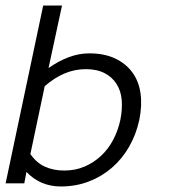

<svg xmlns="http://www.w3.org/2000/svg" viewBox="-44 -657 610 688"><path d="M455.1 -227.1Q443.8 -174.8 418.5 -130.9Q393.1 -86.9 356.4 -55.4Q319.8 -23.9 273.4 -6.3Q227.1 11.2 173.8 11.2Q137.2 11.2 106.2 -2Q75.2 -15.1 50.8 -41L43 0H-23.9L110.8 -637.2H178.2L129.9 -413.1Q165 -438 201.9 -451.9Q238.8 -465.8 275.9 -465.8Q329.1 -465.8 367.4 -448Q405.8 -430.2 429.4 -398.7Q453.1 -367.2 459.5 -323Q465.8 -278.8 455.1 -227.1ZM387.2 -227.1Q395 -266.1 392.1 -299.1Q389.2 -332 373.5 -356.4Q357.9 -380.9 330.6 -395Q303.2 -409.2 263.2 -409.2Q186 -409.2 116.2 -348.1L64.9 -105Q86.9 -73.2 117.4 -59.6Q147.9 -45.9 186 -45.9Q226.1 -45.9 259 -60.1Q292 -74.2 318.1 -98.6Q344.2 -123 361.6 -156Q378.9 -189 387.2 -227.1Z"/></svg>

Font: Anonymous Pro
Style: Italic
Weight: 400
Italic angle: -12°
Monospace: yes
Designer: Mark Simonson
Version: Version 1.003